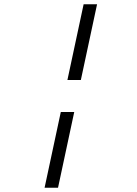

<svg xmlns="http://www.w3.org/2000/svg" viewBox="-20 -770 640 900"><path d="M296 -395 372 -750H435L359 -395ZM189 110 265 -245H328L252 110Z"/></svg>

Font: Geist Mono Light
Style: Italic
Weight: 300
Italic angle: -12°
Monospace: yes
Designer: Basement.studio, Andrés Briganti, Mateo Zaragoza
Foundry: Basement.studio, Vercel, Andrés Briganti, Guido Ferreyra, Mateo Zaragoza
Version: Version 1.500; ttfautohint (v1.8.4.7-5d5b)